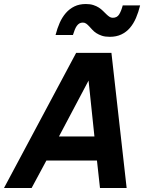

<svg xmlns="http://www.w3.org/2000/svg" viewBox="-60 -940 721 960"><path d="M-40 0 320.8 -675.8H497.1L573.2 0H439.9L424.8 -137.2H171.9L98.1 0ZM234.9 -257.8H412.1L382.8 -537.1ZM217.8 -765.1Q226.1 -797.9 238.5 -825.9Q251 -854 269.3 -875Q287.6 -896 312.3 -908Q336.9 -919.9 369.6 -919.9Q390.6 -919.9 406.5 -914.8Q422.4 -909.7 434.1 -902.1Q445.8 -894.5 454.8 -885.5Q463.9 -876.5 471.7 -868.9Q479.5 -861.3 487.1 -856.2Q494.6 -851.1 503.9 -851.1Q525.4 -851.1 535.9 -868.2Q546.4 -885.3 553.7 -913.1H640.6Q632.3 -878.9 619.9 -850.1Q607.4 -821.3 589.4 -800.3Q571.3 -779.3 546.4 -767.6Q521.5 -755.9 488.8 -755.9Q465.8 -755.9 449.7 -761.2Q433.6 -766.6 421.6 -774.4Q409.7 -782.2 401.4 -791.5Q393.1 -800.8 385.7 -808.6Q378.4 -816.4 371.1 -821.8Q363.8 -827.1 354 -827.1Q344.2 -827.1 336.9 -822.8Q329.6 -818.4 323.7 -810.1Q317.9 -801.8 313.5 -790.3Q309.1 -778.8 304.7 -765.1Z"/></svg>

Font: Lorenzo Sans
Style: Bold Italic
Weight: 700
Italic angle: -12°
Foundry: Intel Corporation
Version: Version 1.00; ttfautohint (v1.5)